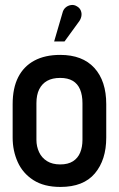

<svg xmlns="http://www.w3.org/2000/svg" viewBox="-20 -729 472 759"><path d="M400 -185V-317Q400 -409 353 -460.5Q306 -512 218 -512Q158 -512 116 -489.5Q74 -467 52 -424Q30 -381 30 -317V-185Q30 -133 50 -88.5Q70 -44 112 -17Q154 10 219 10Q310 10 355 -43.5Q400 -97 400 -185ZM306 -321V-176Q306 -148 297 -126Q288 -104 268.5 -91.5Q249 -79 218 -79Q187 -79 166 -92Q145 -105 134.5 -127.5Q124 -150 124 -176V-321Q124 -354 135 -376Q146 -398 166.5 -409.5Q187 -421 218 -421Q248 -421 267.5 -409.5Q287 -398 296.5 -375.5Q306 -353 306 -321ZM291 -642Q299 -652 301.5 -664Q304 -676 299.5 -687Q295 -698 284 -704Q273 -711 260.5 -709Q248 -707 239 -699Q230 -691 227 -678L194 -565H235Z"/></svg>

Font: Advent Pro SemiBold
Style: Regular
Weight: 600
Designer: VivaRado, Andreas Kalpakidis
Foundry: VivaRado, Andreas Kalpakidis
Version: Version 3.000